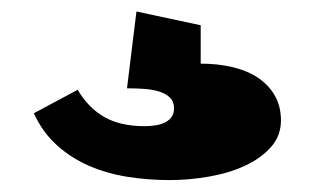

<svg xmlns="http://www.w3.org/2000/svg" viewBox="-20 -64 536 327"><path d="M112.3 88.9Q129.9 119.1 157.2 135Q184.6 150.9 226.1 150.9Q236.3 150.9 245.4 149.4Q254.4 147.9 261.5 144.3Q268.6 140.6 272.5 134.8Q276.4 128.9 276.4 120.6Q276.4 108.9 269.5 102.3Q262.7 95.7 251.5 92Q240.2 88.4 225.8 87.4Q211.4 86.4 196.3 86.4L212.4 -44.4L321.8 -21V44.4Q351.6 44.4 376.7 50.5Q401.9 56.6 419.9 68.8Q438 81.1 448.2 99.1Q458.5 117.2 458.5 141.1Q458.5 167.5 441.2 186.8Q423.8 206.1 396.7 218.5Q369.6 231 335.7 236.8Q301.8 242.7 269 242.7Q231.9 242.7 196.8 237.1Q161.6 231.4 131.3 218.3Q101.1 205.1 76.9 183.3Q52.7 161.6 37.6 128.9Z"/></svg>

Font: Goblin One
Style: Regular
Weight: 400
Designer: Riccardo De Franceschi
Foundry: Sorkin Type Co.
Version: Version 1.001